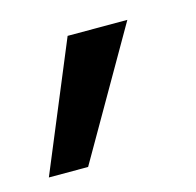

<svg xmlns="http://www.w3.org/2000/svg" viewBox="-58 -152 332 326"><g transform="rotate(-15 108.5 11.0)"><path d="M-8 123 85 -101H190L61 123Z"/></g></svg>

Font: Hind
Style: Regular
Weight: 400
Designer: Manushi Parikh, Satya Rajpurohit
Foundry: Indian Type Foundry
Version: Version 2.000;PS 1.0;hotconv 1.0.79;makeotf.lib2.5.61930